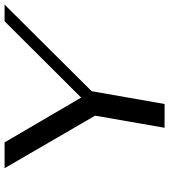

<svg xmlns="http://www.w3.org/2000/svg" viewBox="30 -770 740 840"><g transform="rotate(-90 400.0 -350.0)"><path d="M314 -304 84 -700H197L393 -365L727 -700H800L421 -319L365 0H261Z"/></g></svg>

Font: Fahkwang
Style: Italic
Weight: 400
Italic angle: -10°
Version: Version 1.000; ttfautohint (v1.6)